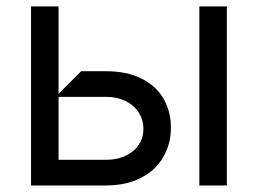

<svg xmlns="http://www.w3.org/2000/svg" viewBox="-20 -565 786 585"><path d="M74.6 0V-545.5H158.4V-279.1L227.3 -348H303.3Q365.8 -348 410.3 -326Q454.9 -304 477.8 -265.1Q500.7 -226.2 500.7 -176.1Q500.7 -126.4 477.6 -86.5Q454.5 -46.5 410 -23.3Q365.4 0 303.3 0ZM671.2 0H587.4V-545.5H671.2ZM303.3 -78.1Q335.9 -78.1 361.9 -90Q387.8 -101.9 402.3 -123.2Q416.9 -144.5 416.9 -171.9Q416.9 -200.3 402.3 -222.7Q387.8 -245 361.9 -257.5Q335.9 -269.9 303.3 -269.9H158.4V-78.1Z"/></svg>

Font: Riot Sans
Style: Regular
Weight: 400
Designer: Rasmus Andersson
Foundry: rsms
Version: Version 4.001